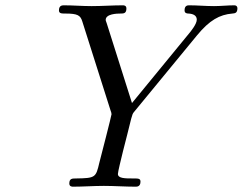

<svg xmlns="http://www.w3.org/2000/svg" viewBox="-20 -703 914 723"><path d="M202 -664C202 -652 212 -652 226 -652C273 -652 283 -645 290 -622L396 -288C398 -283 400 -277 400 -273C400 -268 359 -109 354 -90C341 -35 340 -32 266 -31C252 -31 241 -31 241 -12C241 0 252 0 255 0C293 0 333 -3 371 -3C410 -3 452 0 490 0C496 0 509 0 509 -19C509 -31 501 -31 482 -31C451 -31 424 -31 424 -48C424 -56 436 -104 443 -133C455 -181 464 -214 474 -256C479 -273 479 -275 486 -283L722 -570C769 -627 807 -648 855 -652C864 -653 874 -653 874 -672C874 -673 874 -683 862 -683C838 -683 811 -680 786 -680C755 -680 723 -683 693 -683C687 -683 675 -683 675 -664C675 -653 684 -652 690 -652C707 -651 721 -645 721 -629C721 -612 698 -585 696 -582L477 -315L382 -615C378 -625 378 -627 378 -628C378 -651 421 -652 434 -652C445 -652 456 -652 456 -671C456 -683 446 -683 442 -683C404 -683 364 -680 325 -680C291 -680 254 -683 221 -683C215 -683 202 -683 202 -664Z"/></svg>

Font: CMU Serif
Style: Italic
Weight: 500
Italic angle: -14.04°
Version: Version 0.7.0